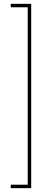

<svg xmlns="http://www.w3.org/2000/svg" viewBox="-20 -770 254 1004"><path d="M125 -731.9H36.1V-750H143.1V213.9H36.1V195.8H125Z"/></svg>

Font: Rawengulk
Style: Light
Weight: 300
Version: Version 0.92